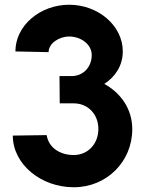

<svg xmlns="http://www.w3.org/2000/svg" viewBox="-20 -780 632 810"><path d="M291 10C430 10 538 -98 538 -235C538 -319 491 -387 420 -426C468 -457 498 -505 498 -563C498 -673 393 -760 272 -760C150 -760 45 -673 45 -563L185 -560C185 -597 229 -626 272 -626C321 -626 367 -593 367 -548C367 -497 331 -459 282 -459H231L232 -344H291C351 -344 395 -298 395 -236C395 -173 351 -126 291 -126C233 -126 185 -157 177 -210L34 -208C34 -87 153 10 291 10Z"/></svg>

Font: Oakes Bold
Style: Regular
Weight: 700
Designer: Samuel Oakes
Foundry: Samuel Oakes
Version: Version 1.003;PS 001.003;hotconv 1.0.88;makeotf.lib2.5.64775